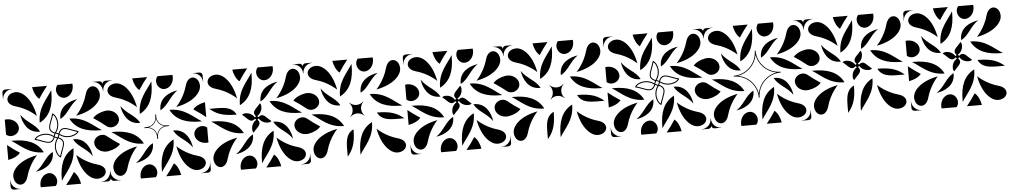

<svg xmlns="http://www.w3.org/2000/svg" viewBox="-46 -1456 10092 1911"><g transform="rotate(-5 5000.0 -500.0)"><path d="M263 -158C342 -169 448 -215 448 -332L447 -340C369 -299.2 344 -212 263 -158ZM297 -21.5C297 -14.5 297.5 -7.3 298.7 0H448.2C461.2 -15.4 466.8 -33.1 466.8 -50.5C466.8 -92.7 433.8 -133 392 -133C340 -133 297 -82.6 297 -21.5ZM514 -46C566 -132 655.5 -208.3 655.8 -352.9L655.3 -358.8C546.7 -302.6 514 -194 514 -65ZM551.8 0H701.3C691.8 -52.2 671.3 -95.5 640 -122C611.3 -76.7 581.1 -36.6 551.8 0ZM552 -668 553 -660C631 -700.8 656 -788 737 -842C658 -831 552 -785 552 -668ZM533.2 -949.5C533.2 -907.3 566.2 -867 608 -867C660 -867 703 -917.4 703 -978.5C703 -985.6 702.5 -992.7 701.3 -1000H551.8C538.8 -984.7 533.2 -966.9 533.2 -949.5ZM344.2 -647.1 344.7 -641.2C453.3 -697.4 486 -806 486 -935V-954C434 -868 344.5 -791.7 344.2 -647.1ZM298.7 -1000C308.2 -947.8 328.7 -904.5 360 -878C388.6 -923.3 418.9 -963.4 448.2 -1000ZM660 -447C700.8 -369 788 -344 842 -263C831 -342 785 -448 668 -448ZM867 -392C867 -340 917.4 -297 978.5 -297C985.6 -297 992.7 -297.5 1000 -298.7V-448.2C984.7 -461.2 966.9 -466.8 949.5 -466.8C907.3 -466.8 867 -433.8 867 -392ZM641.2 -655.3C697.4 -546.7 806 -514 935 -514H954C868 -566 791.7 -655.5 647.1 -655.8ZM878 -640C923.3 -611.3 963.4 -581.1 1000 -551.8V-701.3C947.8 -691.8 904.5 -671.3 878 -640ZM158 -737C169 -658 215 -552 332 -552L340 -553C299.2 -631 212 -656 158 -737ZM0 -551.8C15.4 -538.8 33.1 -533.2 50.5 -533.2C92.7 -533.2 133 -566.2 133 -608C133 -660 82.6 -703.1 21.5 -703.1C14.4 -703.1 7.3 -702.5 0 -701.3ZM46 -486C132 -434 208.3 -344.5 352.9 -344.2L358.8 -344.7C302.6 -453.3 194 -486 65 -486ZM0 -298.7C52.2 -308.2 95.5 -328.7 122 -360C76.7 -388.7 36.6 -418.9 0 -448.2ZM678.2 -289.5C714.2 -99.5 811.6 -35.1 866.2 -35.1C922.5 -35.1 956.4 -68.1 956.4 -103C956.4 -131.5 933.8 -161.3 882.2 -175.5C756.5 -210.2 678.2 -289.5 678.2 -289.5ZM901.2 0H970C986.6 0 1000 -13.4 1000 -30V-98.8H998.5C998.5 -45.1 954.9 -1.5 901.2 -1.5ZM710.5 -678.3C900.5 -714.3 964.9 -811.6 964.9 -866.2C964.9 -922.5 931.9 -956.4 897 -956.4C868.5 -956.4 838.7 -933.8 824.5 -882.3C789.8 -756.6 710.5 -678.3 710.5 -678.3ZM901.2 -998.5C954.9 -998.5 998.5 -954.9 998.5 -901.3H1000V-970C1000 -986.6 986.6 -1000 970 -1000H901.2ZM43.6 -897C43.6 -868.5 66.2 -838.7 117.8 -824.5C243.4 -789.8 321.8 -710.5 321.8 -710.5C285.8 -900.5 188.4 -964.9 133.8 -964.9C77.5 -964.9 43.6 -931.9 43.6 -897ZM0 -901.3H1.5C1.5 -954.9 45.1 -998.5 98.8 -998.5V-1000H30C13.4 -1000 0 -986.6 0 -970ZM35.1 -133.8C35.1 -77.5 68.1 -43.6 103 -43.6C131.5 -43.6 161.3 -66.3 175.5 -117.8C210.2 -243.5 289.5 -321.8 289.5 -321.8C99.5 -285.8 35.1 -188.4 35.1 -133.8ZM0 -30C0 -13.4 13.4 0 30 0H98.8V-1.5C45.1 -1.5 1.5 -45.1 1.5 -98.8H0ZM277 -476.5C335.1 -461.6 382.5 -433.7 419.5 -433.7C427.4 -433.7 434.8 -435 441.7 -437.9C456.1 -444 468.4 -457.2 478.7 -481.2L502.3 -471.6C481.6 -443.9 473.3 -412 473.3 -382.1C473.3 -360 477.8 -338.9 485.3 -321.4C494.5 -299.5 508.3 -283.2 523.5 -277C539.1 -335.2 566.7 -382.4 566.7 -419.1C566.7 -427.1 565.4 -434.5 562.5 -441.5C556.3 -455.9 543 -468.3 518.8 -478.7L528.4 -502.3C556.1 -481.6 588 -473.3 617.9 -473.3C640 -473.3 661.1 -477.8 678.6 -485.3C700.5 -494.5 716.8 -508.3 723 -523.5C664.8 -539.1 617.6 -566.7 580.9 -566.7C572.9 -566.7 565.5 -565.4 558.5 -562.5C544.1 -556.3 531.7 -543 521.3 -518.8L497.7 -528.4C518.4 -556.1 526.7 -588 526.7 -617.9C526.7 -640 522.2 -661.1 514.7 -678.6C505.5 -700.5 491.7 -716.8 476.5 -723C460.9 -664.8 433.3 -617.6 433.3 -580.9C433.3 -572.9 434.6 -565.5 437.5 -558.6C443.7 -544.1 457 -531.7 481.2 -521.3L471.6 -497.7C443.6 -518.6 411.3 -527.1 381 -527.1C359.2 -527.1 338.5 -522.7 321.2 -515.3C299.3 -506.1 283 -492.1 277 -476.5ZM479.9 -491.5 491.5 -520.1C497.2 -517.8 505.8 -514.3 520.1 -508.5C519 -505.7 510.9 -485.6 508.5 -479.9ZM443.3 -581C443.3 -612.7 466.7 -655.9 482.6 -707.8C485.5 -705.3 496.3 -696.5 505.5 -674.7C512.4 -658.4 516.7 -638.7 516.7 -618.1C516.7 -590 508.9 -560.1 489.7 -534.3L486.4 -530C472.1 -536.1 453.9 -545.5 446.7 -562.5C444.3 -568.1 443.3 -574.3 443.3 -581ZM292 -482.7C296.8 -488.8 306.8 -498.4 325.1 -506.1C341.1 -512.9 360.5 -517 380.9 -517C409.2 -517 439.6 -509.1 465.7 -489.7L470 -486.4C464 -472.3 454.6 -454.2 437.8 -447.1C432 -444.6 425.7 -443.5 419 -443.5C388.5 -443.5 348.6 -466.1 292 -482.7ZM483.3 -381.9C483.3 -410 491.1 -439.9 510.3 -465.7L513.5 -470C527.9 -463.9 546.1 -454.5 553.3 -437.5C555.7 -431.9 556.7 -425.7 556.7 -419C556.7 -387.3 533.3 -344.1 517.4 -292.2C514.5 -294.7 503.7 -303.5 494.5 -325.3C487.5 -341.6 483.3 -361.3 483.3 -381.9ZM530 -513.6C536.1 -527.9 545.5 -546.1 562.5 -553.3C568.1 -555.7 574.3 -556.7 581 -556.7C612.7 -556.7 655.9 -533.3 707.8 -517.4C705.3 -514.5 696.5 -503.7 674.7 -494.5C658.4 -487.5 638.7 -483.3 618 -483.3C590 -483.3 560.1 -491.1 534.3 -510.3Z M1263 -158C1342 -169 1448 -215 1448 -332L1447 -340C1369 -299.2 1344 -212 1263 -158ZM1297 -21.5C1297 -14.5 1297.5 -7.3 1298.7 0H1448.2C1461.2 -15.4 1466.8 -33.1 1466.8 -50.5C1466.8 -92.7 1433.8 -133 1392 -133C1340 -133 1297 -82.6 1297 -21.5ZM1514 -46C1566 -132 1655.5 -208.3 1655.8 -352.9L1655.3 -358.8C1546.7 -302.6 1514 -194 1514 -65ZM1551.8 0H1701.3C1691.8 -52.2 1671.3 -95.5 1640 -122C1611.3 -76.7 1581.1 -36.6 1551.8 0ZM1552 -668 1553 -660C1631 -700.8 1656 -788 1737 -842C1658 -831 1552 -785 1552 -668ZM1533.2 -949.5C1533.2 -907.3 1566.2 -867 1608 -867C1660 -867 1703 -917.4 1703 -978.5C1703 -985.6 1702.5 -992.7 1701.3 -1000H1551.8C1538.8 -984.7 1533.2 -966.9 1533.2 -949.5ZM1344.2 -647.1 1344.7 -641.2C1453.3 -697.4 1486 -806 1486 -935V-954C1434 -868 1344.5 -791.7 1344.2 -647.1ZM1298.7 -1000C1308.2 -947.8 1328.7 -904.5 1360 -878C1388.6 -923.3 1418.9 -963.4 1448.2 -1000ZM1660 -447C1700.8 -369 1788 -344 1842 -263C1831 -342 1785 -448 1668 -448ZM1867 -392C1867 -340 1917.4 -297 1978.5 -297C1985.6 -297 1992.7 -297.5 2000 -298.7V-448.2C1984.7 -461.2 1966.9 -466.8 1949.5 -466.8C1907.3 -466.8 1867 -433.8 1867 -392ZM1641.2 -655.3C1697.4 -546.7 1806 -514 1935 -514H1954C1868 -566 1791.7 -655.5 1647.1 -655.8ZM1878 -640C1923.3 -611.3 1963.4 -581.1 2000 -551.8V-701.3C1947.8 -691.8 1904.5 -671.3 1878 -640ZM1158 -737C1169 -658 1215 -552 1332 -552L1340 -553C1299.2 -631 1212 -656 1158 -737ZM1000 -551.8C1015.4 -538.8 1033.1 -533.2 1050.5 -533.2C1092.7 -533.2 1133 -566.2 1133 -608C1133 -660 1082.6 -703.1 1021.5 -703.1C1014.4 -703.1 1007.3 -702.5 1000 -701.3ZM1046 -486C1132 -434 1208.3 -344.5 1352.9 -344.2L1358.8 -344.7C1302.6 -453.3 1194 -486 1065 -486ZM1000 -298.7C1052.2 -308.2 1095.5 -328.7 1122 -360C1076.7 -388.7 1036.6 -418.9 1000 -448.2ZM1678.2 -289.5C1714.2 -99.5 1811.6 -35.1 1866.2 -35.1C1922.5 -35.1 1956.4 -68.1 1956.4 -103C1956.4 -131.5 1933.8 -161.3 1882.2 -175.5C1756.5 -210.2 1678.2 -289.5 1678.2 -289.5ZM1901.2 0H1970C1986.6 0 2000 -13.4 2000 -30V-98.8H1998.5C1998.5 -45.1 1954.9 -1.5 1901.2 -1.5ZM1710.5 -678.3C1900.5 -714.3 1964.9 -811.6 1964.9 -866.2C1964.9 -922.5 1931.9 -956.4 1897 -956.4C1868.5 -956.4 1838.7 -933.8 1824.5 -882.3C1789.8 -756.6 1710.5 -678.3 1710.5 -678.3ZM1901.2 -998.5C1954.9 -998.5 1998.5 -954.9 1998.5 -901.3H2000V-970C2000 -986.6 1986.6 -1000 1970 -1000H1901.2ZM1043.6 -897C1043.6 -868.5 1066.2 -838.7 1117.8 -824.5C1243.4 -789.8 1321.8 -710.5 1321.8 -710.5C1285.8 -900.5 1188.4 -964.9 1133.8 -964.9C1077.5 -964.9 1043.6 -931.9 1043.6 -897ZM1000 -901.3H1001.5C1001.5 -954.9 1045.1 -998.5 1098.8 -998.5V-1000H1030C1013.4 -1000 1000 -986.6 1000 -970ZM1035.1 -133.8C1035.1 -77.5 1068.1 -43.6 1103 -43.6C1131.5 -43.6 1161.3 -66.3 1175.5 -117.8C1210.2 -243.5 1289.5 -321.8 1289.5 -321.8C1099.5 -285.8 1035.1 -188.4 1035.1 -133.8ZM1000 -30C1000 -13.4 1013.4 0 1030 0H1098.8V-1.5C1045.1 -1.5 1001.5 -45.1 1001.5 -98.8H1000ZM1378.2 -495.5H1401.2C1453.3 -495.5 1495.5 -453.3 1495.5 -401.3V-378.3H1504.5V-401.3C1504.5 -453.3 1546.7 -495.5 1598.8 -495.5H1621.8V-504.5H1598.8C1546.7 -504.5 1504.5 -546.7 1504.5 -598.8V-621.8H1495.5V-598.8C1495.5 -546.7 1453.3 -504.5 1401.2 -504.5H1378.2ZM1418.6 -500C1459.8 -507.3 1492.5 -539.2 1500 -581.4C1507.3 -540.2 1539.2 -507.5 1581.4 -500C1540.2 -492.7 1507.5 -460.8 1500 -418.6C1492.7 -459.8 1460.8 -492.5 1418.6 -500Z M2035.1 -133.8C2035.1 -77.5 2068.1 -43.6 2103 -43.6C2131.5 -43.6 2161.3 -66.3 2175.5 -117.8C2210.2 -243.5 2289.5 -321.8 2289.5 -321.8C2099.5 -285.8 2035.1 -188.4 2035.1 -133.8ZM2043.6 -897C2043.6 -868.5 2066.2 -838.7 2117.8 -824.5C2243.4 -789.8 2321.8 -710.5 2321.8 -710.5C2285.8 -900.5 2188.4 -964.9 2133.8 -964.9C2077.5 -964.9 2043.6 -931.9 2043.6 -897ZM2357 -543.6C2395.6 -514.2 2419.5 -477.1 2448.1 -477.1C2458.5 -477.1 2469.5 -482 2482 -494L2494 -482C2459.4 -461.7 2444.4 -424.1 2444.4 -394.2C2444.4 -378.4 2448.6 -364.8 2456.3 -357C2486.4 -395.5 2523.1 -419.4 2523.1 -447.8C2523.1 -458.3 2518.1 -469.4 2506 -482L2518 -494C2538.3 -459.4 2575.9 -444.4 2605.8 -444.4C2621.6 -444.4 2635.2 -448.6 2643 -456.3C2604.5 -486.4 2580.6 -523.1 2552.2 -523.1C2541.7 -523.1 2530.7 -518.1 2518 -506L2506 -518C2540.6 -538.3 2555.6 -575.9 2555.6 -605.8C2555.6 -621.6 2551.4 -635.2 2543.7 -643C2513.6 -604.6 2476.9 -580.6 2476.9 -552.2C2476.9 -541.7 2481.9 -530.7 2494 -518L2482 -506C2461.7 -540.6 2424.1 -556 2394.2 -556C2378.4 -556 2364.8 -551.7 2357 -543.6ZM2710.5 -678.3C2900.5 -714.3 2964.9 -811.6 2964.9 -866.2C2964.9 -922.5 2931.9 -956.4 2897 -956.4C2868.5 -956.4 2838.7 -933.8 2824.5 -882.3C2789.8 -756.6 2710.5 -678.3 2710.5 -678.3ZM2901.2 -998.5C2954.9 -998.5 2998.5 -954.9 2998.5 -901.3H3000V-970C3000 -986.6 2986.6 -1000 2970 -1000H2901.2ZM2678.2 -289.5C2714.2 -99.5 2811.6 -35.1 2866.2 -35.1C2922.5 -35.1 2956.4 -68.1 2956.4 -103C2956.4 -131.5 2933.8 -161.3 2882.2 -175.5C2756.5 -210.2 2678.2 -289.5 2678.2 -289.5ZM2901.2 0H2970C2986.6 0 3000 -13.4 3000 -30V-98.8H2998.5C2998.5 -45.1 2954.9 -1.5 2901.2 -1.5ZM2660 -447C2700.8 -369 2788 -344 2842 -263C2831 -342 2785 -448 2668 -448ZM2867 -392C2867 -340 2917.4 -297 2978.5 -297C2985.6 -297 2992.7 -297.5 3000 -298.7V-448.2C2984.7 -461.2 2966.9 -466.8 2949.5 -466.8C2907.3 -466.8 2867 -433.8 2867 -392ZM2641.2 -655.3C2697.4 -546.7 2806 -514 2935 -514H2954C2868 -566 2791.7 -655.5 2647.1 -655.8ZM2878 -640C2923.3 -611.4 2963.4 -581.1 3000 -551.8V-701.3C2947.8 -691.8 2904.5 -671.3 2878 -640ZM2552 -668 2553 -660C2631 -700.8 2656 -788 2737 -842C2658 -831 2552 -785 2552 -668ZM2533.2 -949.5C2533.2 -907.3 2566.2 -867 2608 -867C2660 -867 2703 -917.4 2703 -978.5C2703 -985.6 2702.5 -992.7 2701.3 -1000H2551.8C2538.8 -984.7 2533.2 -966.9 2533.2 -949.5ZM2344.2 -647.1 2344.7 -641.2C2453.3 -697.4 2486 -806 2486 -935V-954C2434 -868 2344.5 -791.7 2344.2 -647.1ZM2298.7 -1000C2308.2 -947.8 2328.7 -904.5 2360 -878C2388.6 -923.3 2418.9 -963.4 2448.2 -1000ZM2263 -158C2342 -169 2448 -215 2448 -332L2447 -340C2369 -299.2 2344 -212 2263 -158ZM2297 -21.5C2297 -14.5 2297.5 -7.3 2298.7 0H2448.2C2461.2 -15.4 2466.8 -33.1 2466.8 -50.5C2466.8 -92.7 2433.8 -133 2392 -133C2340 -133 2297 -82.6 2297 -21.5ZM2514 -46C2566 -132 2655.5 -208.3 2655.8 -352.9L2655.3 -358.8C2546.7 -302.6 2514 -194 2514 -65ZM2551.8 0H2701.3C2691.8 -52.2 2671.3 -95.5 2640 -122C2611.3 -76.7 2581.1 -36.6 2551.8 0ZM2045.5 -502.8C2131.5 -450.6 2208.3 -361.5 2352.9 -361.2L2358.8 -361.7C2302.6 -470.3 2193.4 -502.5 2064.6 -502.9C2057.9 -502.9 2052.2 -502.9 2045.5 -502.8ZM2037.1 -631.1C2095.5 -584.1 2153 -550.8 2297.6 -550.5L2303.4 -551C2265.5 -627.6 2192.2 -631.3 2089.4 -631.3C2078.7 -631.3 2067.6 -631.2 2056.3 -631.2C2049.9 -631.2 2043.6 -631.2 2037.1 -631.1Z M3678.2 -289.5C3714.2 -99.5 3811.6 -35.1 3866.2 -35.1C3922.5 -35.1 3956.4 -68.1 3956.4 -103C3956.4 -131.5 3933.8 -161.3 3882.2 -175.5C3756.5 -210.2 3678.2 -289.5 3678.2 -289.5ZM3641.2 -638.3C3697.4 -529.7 3806.6 -497.5 3935.4 -497.1C3942.1 -497.1 3947.8 -497.1 3954.5 -497.2C3868.5 -549.4 3791.7 -638.5 3647.1 -638.8ZM3696.6 -449C3734.5 -372.4 3807.8 -368.7 3910.6 -368.7C3921.3 -368.7 3932.4 -368.8 3943.7 -368.8C3950.1 -368.8 3956.4 -368.8 3962.9 -369C3904.5 -415.9 3847 -449.2 3702.4 -449.5ZM3497.1 -64.6C3497.1 -57.9 3497.1 -52.2 3497.2 -45.5C3549.4 -131.5 3638.5 -208.3 3638.8 -352.9L3638.3 -358.8C3529.7 -302.6 3497.5 -193.4 3497.1 -64.6ZM3368.7 -89.4C3368.7 -78.7 3368.8 -67.6 3368.8 -56.3C3368.8 -49.9 3368.8 -43.6 3369 -37.1C3415.9 -95.5 3449.2 -153 3449.5 -297.6L3449 -303.4C3372.4 -265.5 3368.7 -192.2 3368.7 -89.4ZM3552 -668 3553 -660C3631 -700.8 3656 -788 3737 -842C3658 -831 3552 -785 3552 -668ZM3533.2 -949.5C3533.2 -907.3 3566.2 -867 3608 -867C3660 -867 3703 -917.4 3703 -978.5C3703 -985.6 3702.5 -992.7 3701.3 -1000H3551.8C3538.8 -984.7 3533.2 -966.9 3533.2 -949.5ZM3344.2 -647.1 3344.7 -641.2C3453.3 -697.4 3486 -806 3486 -935V-954C3434 -868 3344.5 -791.7 3344.2 -647.1ZM3298.7 -1000C3308.2 -947.8 3328.7 -904.5 3360 -878C3388.6 -923.3 3418.9 -963.4 3448.2 -1000ZM3158 -737C3169 -658 3215 -552 3332 -552L3340 -553C3299.2 -631 3212 -656 3158 -737ZM3000 -551.8C3015.4 -538.8 3033.1 -533.2 3050.5 -533.2C3092.7 -533.2 3133 -566.2 3133 -608C3133 -660 3082.6 -703.1 3021.5 -703.1C3014.4 -703.1 3007.3 -702.5 3000 -701.3ZM3046 -486C3132 -434 3208.3 -344.5 3352.9 -344.2L3358.8 -344.7C3302.6 -453.3 3194 -486 3065 -486ZM3000 -298.7C3052.2 -308.2 3095.5 -328.7 3122 -360C3076.7 -388.7 3036.6 -418.9 3000 -448.2ZM3043.6 -897C3043.6 -868.5 3066.2 -838.7 3117.8 -824.5C3243.4 -789.8 3321.8 -710.5 3321.8 -710.5C3285.8 -900.5 3188.4 -964.9 3133.8 -964.9C3077.5 -964.9 3043.6 -931.9 3043.6 -897ZM3000 -901.3H3001.5C3001.5 -954.9 3045.1 -998.5 3098.8 -998.5V-1000H3030C3013.4 -1000 3000 -986.6 3000 -970ZM3429.1 -431.2 3431.2 -429.1C3450.2 -448.1 3475.1 -457.6 3500 -457.6C3524.9 -457.6 3549.8 -448.1 3568.8 -429.1L3570.9 -431.2C3551.9 -450.2 3542.4 -475.1 3542.4 -500C3542.4 -524.9 3551.9 -549.8 3570.9 -568.8L3568.8 -570.9C3549.8 -551.9 3524.9 -542.4 3500 -542.4C3475.1 -542.4 3450.2 -551.9 3431.2 -570.9L3429.1 -568.8C3448.1 -549.8 3457.6 -524.9 3457.6 -500C3457.6 -475.1 3448.1 -450.2 3429.1 -431.2ZM3710.5 -678.2C3900.5 -714.2 3964.9 -811.6 3964.9 -866.2C3964.9 -922.5 3931.9 -956.4 3897 -956.4C3868.5 -956.4 3838.7 -933.7 3824.5 -882.2C3789.8 -756.5 3710.5 -678.2 3710.5 -678.2ZM3035.1 -133.8C3035.1 -77.5 3068.1 -43.6 3103 -43.6C3131.5 -43.6 3161.3 -66.2 3175.5 -117.7C3210.2 -243.4 3289.5 -321.7 3289.5 -321.7C3099.5 -285.7 3035.1 -188.4 3035.1 -133.8Z M4357 -543.6C4395.6 -514.2 4419.5 -477.1 4448.1 -477.1C4458.5 -477.1 4469.5 -482 4482 -494L4494 -482C4459.4 -461.7 4444.4 -424.1 4444.4 -394.2C4444.4 -378.4 4448.6 -364.8 4456.3 -357C4486.4 -395.5 4523.1 -419.4 4523.1 -447.8C4523.1 -458.3 4518.1 -469.4 4506 -482L4518 -494C4538.3 -459.4 4575.9 -444.4 4605.8 -444.4C4621.6 -444.4 4635.2 -448.6 4643 -456.3C4604.5 -486.4 4580.6 -523.1 4552.2 -523.1C4541.7 -523.1 4530.7 -518.1 4518 -506L4506 -518C4540.6 -538.3 4555.6 -575.9 4555.6 -605.8C4555.6 -621.6 4551.4 -635.2 4543.7 -643C4513.6 -604.5 4476.9 -580.6 4476.9 -552.2C4476.9 -541.7 4481.9 -530.7 4494 -518L4482 -506C4461.7 -540.6 4424.1 -556 4394.2 -556C4378.4 -556 4364.8 -551.7 4357 -543.6ZM4263 -158C4342 -169 4448 -215 4448 -332L4447 -340C4369 -299.2 4344 -212 4263 -158ZM4297 -21.5C4297 -14.5 4297.5 -7.3 4298.7 0H4448.2C4461.2 -15.4 4466.8 -33.1 4466.8 -50.5C4466.8 -92.7 4433.8 -133 4392 -133C4340 -133 4297 -82.6 4297 -21.5ZM4514 -46C4566 -132 4655.5 -208.3 4655.8 -352.9L4655.3 -358.8C4546.7 -302.6 4514 -194 4514 -65ZM4551.8 0H4701.3C4691.8 -52.2 4671.3 -95.5 4640 -122C4611.3 -76.7 4581.1 -36.6 4551.8 0ZM4552 -668 4553 -660C4631 -700.8 4656 -788 4737 -842C4658 -831 4552 -785 4552 -668ZM4533.2 -949.5C4533.2 -907.3 4566.2 -867 4608 -867C4660 -867 4703 -917.4 4703 -978.5C4703 -985.6 4702.5 -992.7 4701.3 -1000H4551.8C4538.8 -984.7 4533.2 -966.9 4533.2 -949.5ZM4344.2 -647.1 4344.7 -641.2C4453.3 -697.4 4486 -806 4486 -935V-954C4434 -868 4344.5 -791.7 4344.2 -647.1ZM4298.7 -1000C4308.2 -947.8 4328.7 -904.5 4360 -878C4388.6 -923.3 4418.9 -963.4 4448.2 -1000ZM4660 -447C4700.8 -369 4788 -344 4842 -263C4831 -342 4785 -448 4668 -448ZM4867 -392C4867 -340 4917.4 -297 4978.5 -297C4985.6 -297 4992.7 -297.5 5000 -298.7V-448.2C4984.7 -461.2 4966.9 -466.8 4949.5 -466.8C4907.3 -466.8 4867 -433.8 4867 -392ZM4641.2 -655.3C4697.4 -546.7 4806 -514 4935 -514H4954C4868 -566 4791.7 -655.5 4647.1 -655.8ZM4878 -640C4923.3 -611.3 4963.4 -581.1 5000 -551.8V-701.3C4947.8 -691.8 4904.5 -671.3 4878 -640ZM4158 -737C4169 -658 4215 -552 4332 -552L4340 -553C4299.2 -631 4212 -656 4158 -737ZM4000 -551.8C4015.4 -538.8 4033.1 -533.2 4050.5 -533.2C4092.7 -533.2 4133 -566.2 4133 -608C4133 -660 4082.6 -703.1 4021.5 -703.1C4014.4 -703.1 4007.3 -702.5 4000 -701.3ZM4046 -486C4132 -434 4208.3 -344.5 4352.9 -344.2L4358.8 -344.7C4302.6 -453.3 4194 -486 4065 -486ZM4000 -298.7C4052.2 -308.2 4095.5 -328.7 4122 -360C4076.7 -388.7 4036.6 -418.9 4000 -448.2ZM4678.2 -289.5C4714.2 -99.5 4811.6 -35.1 4866.2 -35.1C4922.5 -35.1 4956.4 -68.1 4956.4 -103C4956.4 -131.5 4933.8 -161.3 4882.2 -175.5C4756.5 -210.2 4678.2 -289.5 4678.2 -289.5ZM4901.2 0H4970C4986.6 0 5000 -13.4 5000 -30V-98.8H4998.5C4998.5 -45.1 4954.9 -1.5 4901.2 -1.5ZM4710.5 -678.3C4900.5 -714.3 4964.9 -811.6 4964.9 -866.2C4964.9 -922.5 4931.9 -956.4 4897 -956.4C4868.5 -956.4 4838.7 -933.8 4824.5 -882.3C4789.8 -756.6 4710.5 -678.3 4710.5 -678.3ZM4901.2 -998.5C4954.9 -998.5 4998.5 -954.9 4998.5 -901.3H5000V-970C5000 -986.6 4986.6 -1000 4970 -1000H4901.2ZM4043.6 -897C4043.6 -868.5 4066.2 -838.7 4117.8 -824.5C4243.4 -789.8 4321.8 -710.5 4321.8 -710.5C4285.8 -900.5 4188.4 -964.9 4133.8 -964.9C4077.5 -964.9 4043.6 -931.9 4043.6 -897ZM4000 -901.3H4001.5C4001.5 -954.9 4045.1 -998.5 4098.8 -998.5V-1000H4030C4013.4 -1000 4000 -986.6 4000 -970ZM4035.1 -133.8C4035.1 -77.5 4068.1 -43.6 4103 -43.6C4131.5 -43.6 4161.3 -66.3 4175.5 -117.8C4210.2 -243.5 4289.5 -321.8 4289.5 -321.8C4099.5 -285.8 4035.1 -188.4 4035.1 -133.8ZM4000 -30C4000 -13.4 4013.4 0 4030 0H4098.8V-1.5C4045.1 -1.5 4001.5 -45.1 4001.5 -98.8H4000Z M5678.2 -289.5C5714.2 -99.5 5811.6 -35.1 5866.2 -35.1C5922.5 -35.1 5956.4 -68.1 5956.4 -103C5956.4 -131.5 5933.8 -161.3 5882.2 -175.5C5756.5 -210.2 5678.2 -289.5 5678.2 -289.5ZM5641.2 -638.3C5697.4 -529.7 5806.6 -497.5 5935.4 -497.1C5942.1 -497.1 5947.8 -497.1 5954.5 -497.2C5868.5 -549.4 5791.7 -638.5 5647.1 -638.8ZM5696.6 -449C5734.5 -372.4 5807.8 -368.7 5910.6 -368.7C5921.3 -368.7 5932.4 -368.8 5943.7 -368.8C5950.1 -368.8 5956.4 -368.8 5962.9 -369C5904.5 -415.9 5847 -449.2 5702.4 -449.5ZM5497.1 -64.6C5497.1 -57.9 5497.1 -52.2 5497.2 -45.5C5549.4 -131.5 5638.5 -208.3 5638.8 -352.9L5638.3 -358.8C5529.7 -302.6 5497.5 -193.4 5497.1 -64.6ZM5368.7 -89.4C5368.7 -78.7 5368.8 -67.6 5368.8 -56.3C5368.8 -49.9 5368.8 -43.6 5369 -37.1C5415.9 -95.5 5449.2 -153 5449.5 -297.6L5449 -303.4C5372.4 -265.5 5368.7 -192.2 5368.7 -89.4ZM5552 -668 5553 -660C5631 -700.8 5656 -788 5737 -842C5658 -831 5552 -785 5552 -668ZM5533.2 -949.5C5533.2 -907.3 5566.2 -867 5608 -867C5660 -867 5703 -917.4 5703 -978.5C5703 -985.6 5702.5 -992.7 5701.3 -1000H5551.8C5538.8 -984.7 5533.2 -966.9 5533.2 -949.5ZM5344.2 -647.1 5344.7 -641.2C5453.3 -697.4 5486 -806 5486 -935V-954C5434 -868 5344.5 -791.7 5344.2 -647.1ZM5298.7 -1000C5308.2 -947.8 5328.7 -904.5 5360 -878C5388.6 -923.3 5418.9 -963.4 5448.2 -1000ZM5158 -737C5169 -658 5215 -552 5332 -552L5340 -553C5299.2 -631 5212 -656 5158 -737ZM5000 -551.8C5015.4 -538.8 5033.1 -533.2 5050.5 -533.2C5092.7 -533.2 5133 -566.2 5133 -608C5133 -660 5082.6 -703.1 5021.5 -703.1C5014.4 -703.1 5007.3 -702.5 5000 -701.3ZM5046 -486C5132 -434 5208.3 -344.5 5352.9 -344.2L5358.8 -344.7C5302.6 -453.3 5194 -486 5065 -486ZM5000 -298.7C5052.2 -308.2 5095.5 -328.7 5122 -360C5076.7 -388.7 5036.6 -418.9 5000 -448.2ZM5043.6 -897C5043.6 -868.5 5066.2 -838.7 5117.8 -824.5C5243.4 -789.8 5321.8 -710.5 5321.8 -710.5C5285.8 -900.5 5188.4 -964.9 5133.8 -964.9C5077.5 -964.9 5043.6 -931.9 5043.6 -897ZM5000 -901.3H5001.5C5001.5 -954.9 5045.1 -998.5 5098.8 -998.5V-1000H5030C5013.4 -1000 5000 -986.6 5000 -970ZM5429.1 -431.2 5431.2 -429.1C5450.2 -448.1 5475.1 -457.6 5500 -457.6C5524.9 -457.6 5549.8 -448.1 5568.8 -429.1L5570.9 -431.2C5551.9 -450.2 5542.4 -475.1 5542.4 -500C5542.4 -524.9 5551.9 -549.8 5570.9 -568.8L5568.8 -570.9C5549.8 -551.9 5524.9 -542.4 5500 -542.4C5475.1 -542.4 5450.2 -551.9 5431.2 -570.9L5429.1 -568.8C5448.1 -549.8 5457.6 -524.9 5457.6 -500C5457.6 -475.1 5448.1 -450.2 5429.1 -431.2ZM5710.5 -678.2C5900.5 -714.2 5964.9 -811.6 5964.9 -866.2C5964.9 -922.5 5931.9 -956.4 5897 -956.4C5868.5 -956.4 5838.7 -933.7 5824.5 -882.2C5789.8 -756.5 5710.5 -678.2 5710.5 -678.2ZM5035.1 -133.8C5035.1 -77.5 5068.1 -43.6 5103 -43.6C5131.5 -43.6 5161.3 -66.2 5175.5 -117.7C5210.2 -243.4 5289.5 -321.7 5289.5 -321.7C5099.5 -285.7 5035.1 -188.4 5035.1 -133.8Z M6263 -158C6342 -169 6448 -215 6448 -332L6447 -340C6369 -299.2 6344 -212 6263 -158ZM6297 -21.5C6297 -14.5 6297.5 -7.3 6298.7 0H6448.2C6461.2 -15.4 6466.8 -33.1 6466.8 -50.5C6466.8 -92.7 6433.8 -133 6392 -133C6340 -133 6297 -82.6 6297 -21.5ZM6514 -46C6566 -132 6655.5 -208.3 6655.8 -352.9L6655.3 -358.8C6546.7 -302.6 6514 -194 6514 -65ZM6551.8 0H6701.3C6691.8 -52.2 6671.3 -95.5 6640 -122C6611.3 -76.7 6581.1 -36.6 6551.8 0ZM6552 -668 6553 -660C6631 -700.8 6656 -788 6737 -842C6658 -831 6552 -785 6552 -668ZM6533.2 -949.5C6533.2 -907.3 6566.2 -867 6608 -867C6660 -867 6703 -917.4 6703 -978.5C6703 -985.6 6702.5 -992.7 6701.3 -1000H6551.8C6538.8 -984.7 6533.2 -966.9 6533.2 -949.5ZM6344.2 -647.1 6344.7 -641.2C6453.3 -697.4 6486 -806 6486 -935V-954C6434 -868 6344.5 -791.7 6344.2 -647.1ZM6298.7 -1000C6308.2 -947.8 6328.7 -904.5 6360 -878C6388.6 -923.3 6418.9 -963.4 6448.2 -1000ZM6660 -447C6700.8 -369 6788 -344 6842 -263C6831 -342 6785 -448 6668 -448ZM6867 -392C6867 -340 6917.4 -297 6978.5 -297C6985.6 -297 6992.7 -297.5 7000 -298.7V-448.2C6984.7 -461.2 6966.9 -466.8 6949.5 -466.8C6907.3 -466.8 6867 -433.8 6867 -392ZM6641.2 -655.3C6697.4 -546.7 6806 -514 6935 -514H6954C6868 -566 6791.7 -655.5 6647.1 -655.8ZM6878 -640C6923.3 -611.3 6963.4 -581.1 7000 -551.8V-701.3C6947.8 -691.8 6904.5 -671.3 6878 -640ZM6158 -737C6169 -658 6215 -552 6332 -552L6340 -553C6299.2 -631 6212 -656 6158 -737ZM6000 -551.8C6015.4 -538.8 6033.1 -533.2 6050.5 -533.2C6092.7 -533.2 6133 -566.2 6133 -608C6133 -660 6082.6 -703.1 6021.5 -703.1C6014.4 -703.1 6007.3 -702.5 6000 -701.3ZM6046 -486C6132 -434 6208.3 -344.5 6352.9 -344.2L6358.8 -344.7C6302.6 -453.3 6194 -486 6065 -486ZM6000 -298.7C6052.2 -308.2 6095.5 -328.7 6122 -360C6076.7 -388.7 6036.6 -418.9 6000 -448.2ZM6678.2 -289.5C6714.2 -99.5 6811.6 -35.1 6866.2 -35.1C6922.5 -35.1 6956.4 -68.1 6956.4 -103C6956.4 -131.5 6933.8 -161.3 6882.2 -175.5C6756.5 -210.2 6678.2 -289.5 6678.2 -289.5ZM6901.2 0H6970C6986.6 0 7000 -13.4 7000 -30V-98.8H6998.5C6998.5 -45.1 6954.9 -1.5 6901.2 -1.5ZM6710.5 -678.3C6900.5 -714.3 6964.9 -811.6 6964.9 -866.2C6964.9 -922.5 6931.9 -956.4 6897 -956.4C6868.5 -956.4 6838.7 -933.8 6824.5 -882.3C6789.8 -756.6 6710.5 -678.3 6710.5 -678.3ZM6901.2 -998.5C6954.9 -998.5 6998.5 -954.9 6998.5 -901.3H7000V-970C7000 -986.6 6986.6 -1000 6970 -1000H6901.2ZM6043.6 -897C6043.6 -868.5 6066.2 -838.7 6117.8 -824.5C6243.4 -789.8 6321.8 -710.5 6321.8 -710.5C6285.8 -900.5 6188.4 -964.9 6133.8 -964.9C6077.5 -964.9 6043.6 -931.9 6043.6 -897ZM6000 -901.3H6001.5C6001.5 -954.9 6045.1 -998.5 6098.8 -998.5V-1000H6030C6013.4 -1000 6000 -986.6 6000 -970ZM6035.1 -133.8C6035.1 -77.5 6068.1 -43.6 6103 -43.6C6131.5 -43.6 6161.3 -66.3 6175.5 -117.8C6210.2 -243.5 6289.5 -321.8 6289.5 -321.8C6099.5 -285.8 6035.1 -188.4 6035.1 -133.8ZM6000 -30C6000 -13.4 6013.4 0 6030 0H6098.8V-1.5C6045.1 -1.5 6001.5 -45.1 6001.5 -98.8H6000ZM6277 -476.5C6335.1 -461.6 6382.5 -433.7 6419.5 -433.7C6427.4 -433.7 6434.8 -435 6441.7 -437.9C6456.1 -444 6468.4 -457.2 6478.7 -481.2L6502.3 -471.6C6481.6 -443.9 6473.3 -412 6473.3 -382.1C6473.3 -360 6477.8 -338.9 6485.3 -321.4C6494.5 -299.5 6508.3 -283.2 6523.5 -277C6539.1 -335.2 6566.7 -382.4 6566.7 -419.1C6566.7 -427.1 6565.4 -434.5 6562.5 -441.5C6556.3 -455.9 6543 -468.3 6518.8 -478.7L6528.4 -502.3C6556.1 -481.6 6588 -473.3 6617.9 -473.3C6640 -473.3 6661.1 -477.8 6678.6 -485.3C6700.5 -494.5 6716.8 -508.3 6723 -523.5C6664.8 -539.1 6617.6 -566.7 6580.9 -566.7C6572.9 -566.7 6565.5 -565.4 6558.5 -562.5C6544.1 -556.3 6531.7 -543 6521.3 -518.8L6497.7 -528.4C6518.4 -556.1 6526.7 -588 6526.7 -617.9C6526.7 -640 6522.2 -661.1 6514.7 -678.6C6505.5 -700.5 6491.7 -716.8 6476.5 -723C6460.9 -664.8 6433.3 -617.6 6433.3 -580.9C6433.3 -572.9 6434.6 -565.5 6437.5 -558.6C6443.7 -544.1 6457 -531.7 6481.2 -521.3L6471.6 -497.7C6443.6 -518.6 6411.3 -527.1 6381 -527.1C6359.2 -527.1 6338.5 -522.7 6321.2 -515.3C6299.3 -506.1 6283 -492.1 6277 -476.5ZM6479.9 -491.5 6491.5 -520.1C6497.2 -517.8 6505.8 -514.3 6520.1 -508.5C6519 -505.7 6510.9 -485.6 6508.5 -479.9ZM6443.3 -581C6443.3 -612.7 6466.7 -655.9 6482.6 -707.8C6485.5 -705.3 6496.3 -696.5 6505.5 -674.7C6512.4 -658.4 6516.7 -638.7 6516.7 -618.1C6516.7 -590 6508.9 -560.1 6489.7 -534.3L6486.4 -530C6472.1 -536.1 6453.9 -545.5 6446.7 -562.5C6444.3 -568.1 6443.3 -574.3 6443.3 -581ZM6292 -482.7C6296.8 -488.8 6306.8 -498.4 6325.1 -506.1C6341.1 -512.9 6360.5 -517 6380.9 -517C6409.2 -517 6439.6 -509.1 6465.7 -489.7L6470 -486.4C6464 -472.3 6454.6 -454.2 6437.8 -447.1C6432 -444.6 6425.7 -443.5 6419 -443.5C6388.5 -443.5 6348.6 -466.1 6292 -482.7ZM6483.3 -381.9C6483.3 -410 6491.1 -439.9 6510.3 -465.7L6513.5 -470C6527.9 -463.9 6546.1 -454.5 6553.3 -437.5C6555.7 -431.9 6556.7 -425.7 6556.7 -419C6556.7 -387.3 6533.3 -344.1 6517.4 -292.2C6514.5 -294.7 6503.7 -303.5 6494.5 -325.3C6487.5 -341.6 6483.3 -361.3 6483.3 -381.9ZM6530 -513.6C6536.1 -527.9 6545.5 -546.1 6562.5 -553.3C6568.1 -555.7 6574.3 -556.7 6581 -556.7C6612.7 -556.7 6655.9 -533.3 6707.8 -517.4C6705.3 -514.5 6696.5 -503.7 6674.7 -494.5C6658.4 -487.5 6638.7 -483.3 6618 -483.3C6590 -483.3 6560.1 -491.1 6534.3 -510.3Z M7263 -158C7342 -169 7448 -215 7448 -332L7447 -340C7369 -299.2 7344 -212 7263 -158ZM7297 -21.5C7297 -14.5 7297.5 -7.3 7298.7 0H7448.2C7461.2 -15.4 7466.8 -33.1 7466.8 -50.5C7466.8 -92.7 7433.8 -133 7392 -133C7340 -133 7297 -82.6 7297 -21.5ZM7514 -46C7566 -132 7655.5 -208.3 7655.8 -352.9L7655.3 -358.8C7546.7 -302.6 7514 -194 7514 -65ZM7551.8 0H7701.3C7691.8 -52.2 7671.3 -95.5 7640 -122C7611.3 -76.7 7581.1 -36.6 7551.8 0ZM7552 -668 7553 -660C7631 -700.8 7656 -788 7737 -842C7658 -831 7552 -785 7552 -668ZM7533.2 -949.5C7533.2 -907.3 7566.2 -867 7608 -867C7660 -867 7703 -917.4 7703 -978.5C7703 -985.6 7702.5 -992.7 7701.3 -1000H7551.8C7538.8 -984.7 7533.2 -966.9 7533.2 -949.5ZM7344.2 -647.1 7344.7 -641.2C7453.3 -697.4 7486 -806 7486 -935V-954C7434 -868 7344.5 -791.7 7344.2 -647.1ZM7298.7 -1000C7308.2 -947.8 7328.7 -904.5 7360 -878C7388.6 -923.3 7418.9 -963.4 7448.2 -1000ZM7660 -447C7700.8 -369 7788 -344 7842 -263C7831 -342 7785 -448 7668 -448ZM7867 -392C7867 -340 7917.4 -297 7978.5 -297C7985.6 -297 7992.7 -297.5 8000 -298.7V-448.2C7984.7 -461.2 7966.9 -466.8 7949.5 -466.8C7907.3 -466.8 7867 -433.8 7867 -392ZM7641.2 -655.3C7697.4 -546.7 7806 -514 7935 -514H7954C7868 -566 7791.7 -655.5 7647.1 -655.8ZM7878 -640C7923.3 -611.3 7963.4 -581.1 8000 -551.8V-701.3C7947.8 -691.8 7904.5 -671.3 7878 -640ZM7158 -737C7169 -658 7215 -552 7332 -552L7340 -553C7299.2 -631 7212 -656 7158 -737ZM7000 -551.8C7015.4 -538.8 7033.1 -533.2 7050.5 -533.2C7092.7 -533.2 7133 -566.2 7133 -608C7133 -660 7082.6 -703.1 7021.5 -703.1C7014.4 -703.1 7007.3 -702.5 7000 -701.3ZM7046 -486C7132 -434 7208.3 -344.5 7352.9 -344.2L7358.8 -344.7C7302.6 -453.3 7194 -486 7065 -486ZM7000 -298.7C7052.2 -308.2 7095.5 -328.7 7122 -360C7076.7 -388.7 7036.6 -418.9 7000 -448.2ZM7678.2 -289.5C7714.2 -99.5 7811.6 -35.1 7866.2 -35.1C7922.5 -35.1 7956.4 -68.1 7956.4 -103C7956.4 -131.5 7933.8 -161.3 7882.2 -175.5C7756.5 -210.2 7678.2 -289.5 7678.2 -289.5ZM7901.2 0H7970C7986.6 0 8000 -13.4 8000 -30V-98.8H7998.5C7998.5 -45.1 7954.9 -1.5 7901.2 -1.5ZM7710.5 -678.3C7900.5 -714.3 7964.9 -811.6 7964.9 -866.2C7964.9 -922.5 7931.9 -956.4 7897 -956.4C7868.5 -956.4 7838.7 -933.8 7824.5 -882.3C7789.8 -756.6 7710.5 -678.3 7710.5 -678.3ZM7901.2 -998.5C7954.9 -998.5 7998.5 -954.9 7998.5 -901.3H8000V-970C8000 -986.6 7986.6 -1000 7970 -1000H7901.2ZM7043.6 -897C7043.6 -868.5 7066.2 -838.7 7117.8 -824.5C7243.4 -789.8 7321.8 -710.5 7321.8 -710.5C7285.8 -900.5 7188.4 -964.9 7133.8 -964.9C7077.5 -964.9 7043.6 -931.9 7043.6 -897ZM7000 -901.3H7001.5C7001.5 -954.9 7045.1 -998.5 7098.8 -998.5V-1000H7030C7013.4 -1000 7000 -986.6 7000 -970ZM7035.1 -133.8C7035.1 -77.5 7068.1 -43.6 7103 -43.6C7131.5 -43.6 7161.3 -66.3 7175.5 -117.8C7210.2 -243.5 7289.5 -321.8 7289.5 -321.8C7099.5 -285.8 7035.1 -188.4 7035.1 -133.8ZM7000 -30C7000 -13.4 7013.4 0 7030 0H7098.8V-1.5C7045.1 -1.5 7001.5 -45.1 7001.5 -98.8H7000ZM7265 -496C7393 -496 7496 -393 7496 -265H7504C7504 -393 7607 -496 7735 -496V-504C7607 -504 7504 -607 7504 -735H7496C7496 -607.5 7392.5 -504 7265 -504ZM7308.8 -500C7405.6 -518 7482 -594.4 7500 -691.2C7517.9 -594.3 7594.3 -517.9 7691.2 -500C7594.3 -482.1 7517.9 -405.7 7500 -308.8C7482.1 -405.7 7405.7 -482.1 7308.8 -500Z M8035.1 -133.8C8035.1 -77.5 8068.1 -43.6 8103 -43.6C8131.5 -43.6 8161.3 -66.3 8175.5 -117.8C8210.2 -243.5 8289.5 -321.8 8289.5 -321.8C8099.5 -285.8 8035.1 -188.4 8035.1 -133.8ZM8710.5 -678.3C8900.5 -714.3 8964.9 -811.6 8964.9 -866.2C8964.9 -922.5 8931.9 -956.4 8897 -956.4C8868.5 -956.4 8838.7 -933.8 8824.5 -882.3C8789.8 -756.6 8710.5 -678.3 8710.5 -678.3ZM8357 -543.6C8395.6 -514.2 8419.5 -477.1 8448.1 -477.1C8458.5 -477.1 8469.5 -482 8482 -494L8494 -482C8459.4 -461.7 8444.4 -424.1 8444.4 -394.2C8444.4 -378.4 8448.6 -364.8 8456.3 -357C8486.4 -395.5 8523.1 -419.4 8523.1 -447.8C8523.1 -458.3 8518.1 -469.4 8506 -482L8518 -494C8538.3 -459.4 8575.9 -444.4 8605.8 -444.4C8621.6 -444.4 8635.2 -448.6 8643 -456.3C8604.6 -486.4 8580.6 -523.1 8552.2 -523.1C8541.7 -523.1 8530.7 -518.1 8518 -506L8506 -518C8540.6 -538.3 8555.6 -575.9 8555.6 -605.8C8555.6 -621.6 8551.4 -635.2 8543.7 -643C8513.6 -604.6 8476.9 -580.6 8476.9 -552.2C8476.9 -541.7 8481.9 -530.7 8494 -518L8482 -506C8461.7 -540.6 8424.1 -556 8394.3 -556C8378.4 -556 8364.8 -551.7 8357 -543.6ZM8043.6 -897C8043.6 -868.5 8066.3 -838.7 8117.8 -824.5C8243.5 -789.8 8321.8 -710.5 8321.8 -710.5C8285.8 -900.5 8188.4 -964.9 8133.8 -964.9C8077.5 -964.9 8043.6 -931.9 8043.6 -897ZM8000 -901.3H8001.5C8001.5 -954.9 8045.1 -998.5 8098.8 -998.5V-1000H8030C8013.4 -1000 8000 -986.6 8000 -970ZM8158 -737C8169 -658 8215 -552 8332 -552L8340 -553C8299.2 -631 8212 -656 8158 -737ZM8000 -551.8C8015.4 -538.8 8033.1 -533.2 8050.5 -533.2C8092.7 -533.2 8133 -566.2 8133 -608C8133 -660 8082.6 -703.1 8021.5 -703.1C8014.5 -703.1 8007.3 -702.5 8000 -701.3ZM8046 -486C8132 -434 8208.3 -344.5 8352.9 -344.2L8358.8 -344.7C8302.6 -453.3 8194 -486 8065 -486ZM8000 -298.7C8052.2 -308.2 8095.5 -328.7 8122 -360C8076.7 -388.7 8036.6 -418.9 8000 -448.2ZM8552 -668 8553 -660C8631 -700.8 8656 -788 8737 -842C8658 -831 8552 -785 8552 -668ZM8533.2 -949.5C8533.2 -907.3 8566.2 -867 8608 -867C8660 -867 8703.1 -917.4 8703.1 -978.5C8703.1 -985.6 8702.5 -992.7 8701.3 -1000H8551.8C8538.8 -984.7 8533.2 -966.9 8533.2 -949.5ZM8344.2 -647.1 8344.7 -641.2C8453.3 -697.4 8486 -806 8486 -935V-954C8434 -868 8344.5 -791.7 8344.2 -647.1ZM8298.7 -1000C8308.2 -947.8 8328.7 -904.5 8360 -878C8388.7 -923.3 8418.9 -963.4 8448.2 -1000ZM8497.1 -64.6C8497.1 -57.9 8497.1 -52.2 8497.2 -45.5C8549.4 -131.5 8638.5 -208.3 8638.8 -352.9L8638.3 -358.8C8529.7 -302.6 8497.5 -193.4 8497.1 -64.6ZM8368.7 -89.4C8368.7 -78.7 8368.8 -67.6 8368.8 -56.3C8368.8 -49.9 8368.8 -43.6 8369 -37.1C8415.9 -95.5 8449.2 -153 8449.5 -297.6L8449 -303.4C8372.4 -265.5 8368.7 -192.2 8368.7 -89.4ZM8641.2 -638.3C8697.4 -529.7 8806.6 -497.5 8935.4 -497.1C8942.1 -497.1 8947.8 -497.1 8954.5 -497.2C8868.5 -549.4 8791.7 -638.5 8647.1 -638.8ZM8696.6 -449C8734.6 -372.4 8807.8 -368.7 8910.6 -368.7C8921.3 -368.7 8932.4 -368.8 8943.7 -368.8C8950.1 -368.8 8956.4 -368.8 8962.9 -369C8904.5 -415.9 8847 -449.2 8702.4 -449.5ZM8678.3 -289.5C8714.3 -99.5 8811.6 -35.1 8866.2 -35.1C8922.5 -35.1 8956.4 -68.1 8956.4 -103C8956.4 -131.5 8933.8 -161.3 8882.3 -175.5C8756.6 -210.2 8678.3 -289.5 8678.3 -289.5Z M9710.5 -678.2C9900.5 -714.2 9964.9 -811.6 9964.9 -866.2C9964.9 -922.5 9931.9 -956.4 9897 -956.4C9868.5 -956.4 9838.7 -933.8 9824.5 -882.2C9789.8 -756.5 9710.5 -678.2 9710.5 -678.2ZM9357 -543.6C9395.6 -514.2 9419.5 -477.1 9448.1 -477.1C9458.5 -477.1 9469.5 -482 9482 -494L9494 -482C9459.4 -461.7 9444.4 -424.1 9444.4 -394.2C9444.4 -378.4 9448.6 -364.8 9456.3 -357C9486.4 -395.5 9523.1 -419.4 9523.1 -447.8C9523.1 -458.3 9518.1 -469.4 9506 -482L9518 -494C9538.3 -459.4 9575.9 -444.4 9605.8 -444.4C9621.6 -444.4 9635.2 -448.6 9643 -456.3C9604.5 -486.4 9580.6 -523.1 9552.2 -523.1C9541.7 -523.1 9530.7 -518.1 9518 -506L9506 -518C9540.6 -538.3 9555.6 -575.9 9555.6 -605.8C9555.6 -621.6 9551.4 -635.2 9543.7 -643C9513.6 -604.5 9476.9 -580.6 9476.9 -552.2C9476.9 -541.7 9481.9 -530.7 9494 -518L9482 -506C9461.7 -540.6 9424.1 -556 9394.2 -556C9378.4 -556 9364.8 -551.7 9357 -543.6ZM9035.1 -133.8C9035.1 -77.5 9068.1 -43.6 9103 -43.6C9131.5 -43.6 9161.3 -66.2 9175.5 -117.8C9210.2 -243.4 9289.5 -321.8 9289.5 -321.8C9099.5 -285.8 9035.1 -188.4 9035.1 -133.8ZM9000 -30C9000 -13.4 9013.4 0 9030 0H9098.8V-1.5C9045.1 -1.5 9001.5 -45.1 9001.5 -98.8H9000ZM9043.6 -897C9043.6 -868.5 9066.2 -838.7 9117.8 -824.5C9243.4 -789.8 9321.8 -710.5 9321.8 -710.5C9285.8 -900.5 9188.4 -964.9 9133.8 -964.9C9077.5 -964.9 9043.6 -931.9 9043.6 -897ZM9000 -901.2H9001.5C9001.5 -954.9 9045.1 -998.5 9098.8 -998.5V-1000H9030C9013.4 -1000 9000 -986.6 9000 -970ZM9158 -737C9169 -658 9215 -552 9332 -552L9340 -553C9299.2 -631 9212 -656 9158 -737ZM9000 -551.8C9015.4 -538.8 9033.1 -533.2 9050.5 -533.2C9092.7 -533.2 9133 -566.2 9133 -608C9133 -660 9082.6 -703 9021.5 -703C9014.4 -703 9007.3 -702.5 9000 -701.3ZM9046 -486C9132 -434 9208.3 -344.5 9352.9 -344.2L9358.8 -344.7C9302.6 -453.3 9194 -486 9065 -486ZM9000 -298.7C9052.2 -308.2 9095.5 -328.7 9122 -360C9076.7 -388.6 9036.6 -418.9 9000 -448.2ZM9552 -668 9553 -660C9631 -700.8 9656 -788 9737 -842C9658 -831 9552 -785 9552 -668ZM9533.2 -949.5C9533.2 -907.3 9566.2 -867 9608 -867C9660 -867 9703 -917.4 9703 -978.5C9703 -985.6 9702.5 -992.7 9701.3 -1000H9551.8C9538.8 -984.7 9533.2 -966.9 9533.2 -949.5ZM9344.2 -647.1 9344.7 -641.2C9453.3 -697.4 9486 -806 9486 -935V-954C9434 -868 9344.5 -791.7 9344.2 -647.1ZM9298.7 -1000C9308.2 -947.8 9328.7 -904.5 9360 -878C9388.6 -923.3 9418.9 -963.4 9448.2 -1000ZM9263 -158C9342 -169 9448 -215 9448 -332L9447 -340C9369 -299.2 9344 -212 9263 -158ZM9297 -21.5C9297 -14.5 9297.5 -7.3 9298.7 0H9448.2C9461.2 -15.4 9466.8 -33.1 9466.8 -50.5C9466.8 -92.7 9433.8 -133 9392 -133C9340 -133 9297 -82.6 9297 -21.5ZM9514 -46C9566 -132 9655.5 -208.3 9655.8 -352.9L9655.3 -358.8C9546.7 -302.6 9514 -194 9514 -65ZM9551.8 0H9701.3C9691.8 -52.2 9671.3 -95.5 9640 -122C9611.3 -76.7 9581.1 -36.6 9551.8 0ZM9641.2 -638.3C9697.4 -529.7 9806.6 -497.5 9935.4 -497.1C9942.1 -497.1 9947.8 -497.1 9954.5 -497.2C9868.5 -549.4 9791.7 -638.5 9647.1 -638.8ZM9696.6 -449C9734.5 -372.4 9807.8 -368.7 9910.6 -368.7C9921.3 -368.7 9932.4 -368.8 9943.7 -368.8C9950.1 -368.8 9956.4 -368.8 9962.9 -369C9904.5 -415.9 9847 -449.2 9702.4 -449.5ZM9678.2 -289.5C9714.2 -99.5 9811.6 -35.1 9866.2 -35.1C9922.5 -35.1 9956.4 -68.1 9956.4 -103C9956.4 -131.5 9933.8 -161.3 9882.2 -175.5C9756.5 -210.2 9678.2 -289.5 9678.2 -289.5Z"/></g></svg>

Font: GlukFrames07
Style: Medium
Weight: 500
Monospace: yes
Designer: gluk
Foundry: gluk
Version: Version 1.00